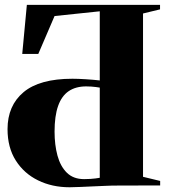

<svg xmlns="http://www.w3.org/2000/svg" viewBox="-20 -763 700 790"><path d="M266.5 7.5Q194.5 7.5 136.8 -20.8Q79 -49 45 -102.5Q11 -156 11 -231.5Q11 -328.5 77 -383.8Q143 -439 278 -439Q289.5 -439 303.5 -438.5Q317.5 -438 332.5 -437Q347.5 -436 362.5 -434.8Q377.5 -433.5 390.5 -432V-716.5L204.5 -697L137.5 -541H71.5L90.5 -743H638.5V-724.5L568.5 -707.5V-35.5L639 -18.5V0L464.5 0.5Q437.5 0.5 411.2 1.8Q385 3 360 4Q335 5 311.2 6.2Q287.5 7.5 266.5 7.5ZM326 -26Q340 -26 351.5 -26.8Q363 -27.5 372.8 -28.8Q382.5 -30 390.5 -31.5V-402.5Q382.5 -404 373.8 -405Q365 -406 355.5 -406.8Q346 -407.5 334.5 -407.5Q291.5 -407.5 262.5 -387.8Q233.5 -368 219 -326.8Q204.5 -285.5 204.5 -221.5Q204.5 -167 216.5 -122.8Q228.5 -78.5 255.2 -52.2Q282 -26 326 -26Z"/></svg>

Font: Merriweather 144pt ExtraBold
Style: Regular
Weight: 800
Version: Version 2.100